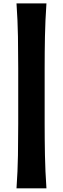

<svg xmlns="http://www.w3.org/2000/svg" viewBox="-20 -895 358 1096"><path d="M74.2 180.2Q81.1 81.1 82.5 -8.5Q84 -98.1 84 -189V-506.3Q84 -597.2 82.5 -686.5Q81.1 -775.9 74.2 -875.5H245.1Q238.3 -775.9 236.6 -686.5Q234.9 -597.2 234.9 -506.3V-189Q234.9 -98.1 236.6 -8.5Q238.3 81.1 245.1 180.2Z"/></svg>

Font: Pinar DS2-Bold
Style: Regular
Weight: 700
Designer: Amin Abedi
Version: Version 2.000